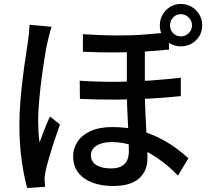

<svg xmlns="http://www.w3.org/2000/svg" viewBox="-20 -884 1040 961"><path d="M705 -668Q705 -631 705 -589Q705 -547 705 -507Q705 -467 705 -435Q705 -386 707 -338Q709 -290 711.5 -245.5Q714 -201 716 -162Q718 -123 718 -91Q718 -28 675.5 9.5Q633 47 545 47Q489 47 444 30.5Q399 14 372.5 -19Q346 -52 346 -102Q346 -141 367.5 -174Q389 -207 432.5 -227.5Q476 -248 543 -248Q613 -248 672 -232.5Q731 -217 778 -193Q825 -169 861.5 -142Q898 -115 923 -92L871 -5Q824 -54 769 -92Q714 -130 656 -151.5Q598 -173 540 -173Q492 -173 463.5 -155Q435 -137 435 -108Q435 -75 462 -58Q489 -41 534 -41Q570 -41 589.5 -52.5Q609 -64 617 -83Q625 -102 625 -127Q625 -150 624 -185Q623 -220 620.5 -262.5Q618 -305 616.5 -349Q615 -393 615 -432Q615 -470 615 -515Q615 -560 615 -601Q615 -642 615 -668ZM379 -480Q472 -474 561.5 -474.5Q651 -475 733 -481Q815 -487 885 -495V-403Q821 -396 737.5 -391Q654 -386 563 -385.5Q472 -385 380 -389ZM395 -713Q481 -707 557.5 -706.5Q634 -706 701.5 -711Q769 -716 826 -723V-636Q770 -630 702.5 -626Q635 -622 558 -621.5Q481 -621 395 -625ZM238 -750Q235 -741 231 -726.5Q227 -712 223.5 -697.5Q220 -683 218 -674Q212 -649 206 -612Q200 -575 193.5 -530.5Q187 -486 182 -440.5Q177 -395 174 -353.5Q171 -312 171 -280Q171 -253 172.5 -225.5Q174 -198 178 -171Q185 -191 194 -214.5Q203 -238 212.5 -260.5Q222 -283 230 -301L280 -261Q267 -224 252.5 -180.5Q238 -137 226.5 -97.5Q215 -58 209 -32Q207 -22 205 -9Q203 4 203 13Q204 21 204.5 31.5Q205 42 206 51L116 57Q101 4 89 -77.5Q77 -159 77 -260Q77 -316 82 -376.5Q87 -437 94 -494.5Q101 -552 108.5 -599.5Q116 -647 120 -677Q123 -696 125 -718.5Q127 -741 128 -760ZM831 -757Q831 -734 846.5 -718Q862 -702 885 -702Q908 -702 924.5 -718Q941 -734 941 -757Q941 -780 924.5 -796.5Q908 -813 885 -813Q862 -813 846.5 -796.5Q831 -780 831 -757ZM780 -757Q780 -801 810.5 -832.5Q841 -864 885 -864Q930 -864 961 -832.5Q992 -801 992 -757Q992 -713 961 -682.5Q930 -652 885 -652Q841 -652 810.5 -682.5Q780 -713 780 -757Z"/></svg>

Font: Noto Sans JP Thin Medium
Style: Regular
Weight: 500
Version: Version 2.004-H2;hotconv 1.0.118;makeotfexe 2.5.65603